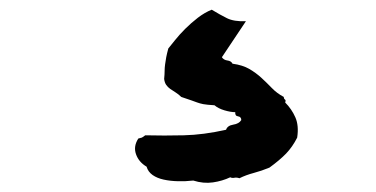

<svg xmlns="http://www.w3.org/2000/svg" viewBox="-20 -81 795 406"><path d="M583 135.7Q596.7 149.4 604.5 167Q612.3 184.6 608.4 210Q598.6 229.5 585 243.7Q571.3 257.8 549.8 273.4Q533.2 280.3 516.6 284.7Q500 289.1 486.3 295.9Q480.5 293.9 475.6 294.9Q470.7 295.9 466.8 293.9Q450.2 301.8 430.2 304.7Q410.2 307.6 388.7 300.8Q372.1 302.7 356 302.2Q339.8 301.8 326.2 298.8Q312.5 295.9 302.7 289.1Q293 282.2 290 271.5Q273.4 261.7 267.6 245.1Q261.7 228.5 272.5 211.9Q277.3 210.9 279.8 210Q282.2 209 287.1 205.1Q327.1 206.1 368.7 205.1Q410.2 204.1 458 193.4Q460.9 184.6 473.1 182.6Q485.4 180.7 490.2 172.9Q490.2 166 483.4 165Q476.6 164.1 477.5 156.2Q467.8 156.2 454.6 152.3Q441.4 148.4 433.6 141.6Q417 140.6 409.7 139.2Q402.3 137.7 397 135.7Q391.6 133.8 384.8 131.3Q377.9 128.9 363.3 124Q357.4 118.2 351.1 114.3Q344.7 110.4 339.8 106.9Q335 103.5 331.5 98.6Q328.1 93.8 327.1 85.9Q328.1 76.2 328.1 69.3Q328.1 62.5 329.1 55.2Q330.1 47.9 331.5 40Q333 32.2 335.9 21.5Q340.8 15.6 350.1 3.9Q359.4 -7.8 371.6 -20Q383.8 -32.2 398.4 -43.5Q413.1 -54.7 427.7 -60.5Q445.3 -49.8 460 -42.5Q474.6 -35.2 500 -36.1L449.2 40Q453.1 45.9 460.9 46.9Q468.8 47.9 471.7 53.7Q493.2 56.6 507.3 64.9Q521.5 73.2 532.7 83.5Q543.9 93.8 554.7 105Q565.4 116.2 580.1 124Q580.1 127.9 582.5 129.4Q585 130.9 583 135.7Z"/></svg>

Font: Permanent Marker
Style: Regular
Weight: 400
Designer: Font Diner, Inc
Foundry: Font Diner, Inc
Version: Version 1.001